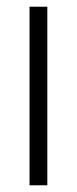

<svg xmlns="http://www.w3.org/2000/svg" viewBox="-20 -552 229 572"><path d="M121 0V-532H68V0Z"/></svg>

Font: Noto Sans Myanmar UI ExtraCondensed Light
Style: Regular
Weight: 300
Width: 2
Designer: Monotype Design Team
Foundry: Monotype Imaging Inc.
Version: Version 2.103